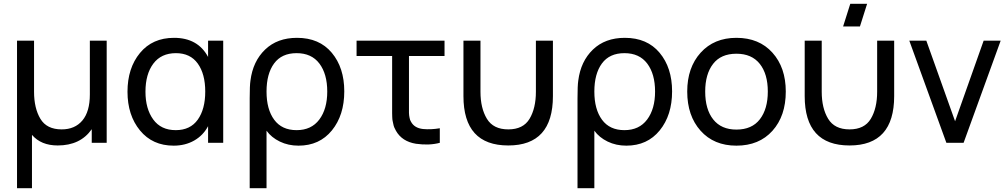

<svg xmlns="http://www.w3.org/2000/svg" viewBox="-20 -755 5330 1015"><path d="M70 240V-540H160V-270Q160 -183 193.5 -127Q227 -71 306 -71Q376 -71 415.5 -118Q455 -165 455 -256V-540H544V0H465V-72Q405 14 285 14Q197 14 149 -42V240Z M1080 -540H1160V0H1080V-88Q1054 -39 1006.5 -12Q959 15 898 15Q786 15 720 -65.5Q654 -146 654 -270Q654 -395 720 -475Q786 -555 900 -555Q1026 -555 1080 -454ZM909 -67Q986 -67 1025.5 -122.5Q1065 -178 1065 -271Q1065 -364 1025.5 -419Q986 -474 910 -474Q832 -474 790.5 -418.5Q749 -363 749 -270Q749 -180 790 -123.5Q831 -67 909 -67Z M1300 240V-236Q1300 -303 1304 -329Q1317 -431 1381.5 -493Q1446 -555 1550 -555Q1668 -555 1734 -476Q1800 -397 1800 -272Q1800 -146 1734.5 -65.5Q1669 15 1558 15Q1504 15 1459.5 -6.5Q1415 -28 1389 -64V240ZM1710 -271Q1710 -364 1668.5 -419Q1627 -474 1548 -474Q1469 -474 1429 -419.5Q1389 -365 1389 -271Q1389 -177 1429.5 -122Q1470 -67 1548 -67Q1626 -67 1668 -123Q1710 -179 1710 -271Z M2179 5Q2105 -7 2073 -64Q2068 -73 2064.5 -81Q2061 -89 2059 -100Q2057 -111 2055.5 -116.5Q2054 -122 2053.5 -137Q2053 -152 2053 -156.5Q2053 -161 2053 -180.5Q2053 -200 2053 -204V-459H1865V-540H2330V-459H2142V-208Q2142 -203 2142 -190Q2142 -177 2142 -172.5Q2142 -168 2142 -158.5Q2142 -149 2143 -144.5Q2144 -140 2145 -133Q2146 -126 2148 -121Q2150 -116 2153 -111Q2171 -78 2216 -73Q2258 -69 2305 -77V0Q2249 15 2179 5Z M2430 -247V-540H2520V-270Q2520 -183 2554 -127Q2588 -71 2667 -71Q2746 -71 2779.5 -127Q2813 -183 2813 -270V-540H2903V-247Q2903 14 2667 14Q2430 14 2430 -247Z M3033 240V-236Q3033 -303 3037 -329Q3050 -431 3114.5 -493Q3179 -555 3283 -555Q3401 -555 3467 -476Q3533 -397 3533 -272Q3533 -146 3467.5 -65.5Q3402 15 3291 15Q3237 15 3192.5 -6.5Q3148 -28 3122 -64V240ZM3443 -271Q3443 -364 3401.5 -419Q3360 -474 3281 -474Q3202 -474 3162 -419.5Q3122 -365 3122 -271Q3122 -177 3162.5 -122Q3203 -67 3281 -67Q3359 -67 3401 -123Q3443 -179 3443 -271Z M3873 15Q3754 15 3683.5 -64Q3613 -143 3613 -271Q3613 -398 3684 -476.5Q3755 -555 3873 -555Q3993 -555 4063.5 -476.5Q4134 -398 4134 -271Q4134 -142 4063.5 -63.5Q3993 15 3873 15ZM3873 -70Q3955 -70 3997 -124.5Q4039 -179 4039 -271Q4039 -364 3996.5 -417.5Q3954 -471 3873 -471Q3791 -471 3749.5 -417Q3708 -363 3708 -271Q3708 -177 3750.5 -123.5Q3793 -70 3873 -70Z M4437 -615 4475 -735H4564L4526 -615ZM4234 -247V-540H4324V-270Q4324 -183 4358 -127Q4392 -71 4471 -71Q4550 -71 4583.5 -127Q4617 -183 4617 -270V-540H4707V-247Q4707 14 4471 14Q4234 14 4234 -247Z M4983 0 4787 -540H4877L5029 -114L5180 -540H5270L5074 0Z"/></svg>

Font: Manrope Medium
Style: Medium
Weight: 500
Designer: Mikhail Sharanda
Foundry: Mikhail Sharanda
Version: Version 4.000;hotconv 1.0.109;makeotfexe 2.5.65596